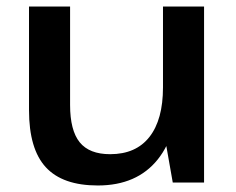

<svg xmlns="http://www.w3.org/2000/svg" viewBox="-20 -560 724 589"><path d="M195 -238Q195 -160 224.5 -123.5Q254 -87 318 -87Q397 -87 438.5 -140Q480 -193 480 -292L528 -367V-301Q528 -151 464 -71Q400 9 280 9Q172 9 120.5 -47Q69 -103 69 -222V-540H195ZM606 0H510L480 -170V-540H606Z"/></svg>

Font: Pathway Extreme 28pt SemiBold
Style: Regular
Weight: 600
Designer: Eduardo Rodriguez Tunni
Foundry: Eduardo Rodriguez Tunni
Version: Version 1.001;gftools[0.9.26]